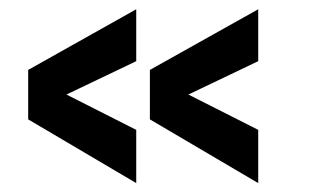

<svg xmlns="http://www.w3.org/2000/svg" viewBox="-20 -572 677 419"><path d="M543.5 -172.4 307.1 -311.5V-419.4L543.5 -551.8V-438.5L391.1 -365.7L543.5 -288.6ZM277.3 -172.4 41.5 -311.5V-419.4L277.3 -551.8V-438.5L125 -365.7L277.3 -288.6Z"/></svg>

Font: Antonio SemiBold
Style: Regular
Weight: 600
Designer: Vernon Adams
Foundry: Vernon Adams
Version: Version 1.002